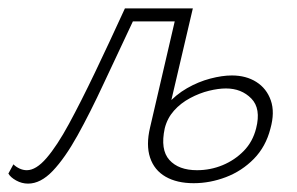

<svg xmlns="http://www.w3.org/2000/svg" viewBox="-39 -430 709 458"><path d="M28 8Q13 8 -0.5 0.5Q-14 -7 -19 -16L-7 -38Q-1 -32 7.5 -28Q16 -24 25 -24Q47 -24 72 -53Q97 -82 125.5 -134.5Q154 -187 187.5 -257Q221 -327 259 -410H401L395 -379H278Q241 -301 208.5 -231Q176 -161 146 -107Q116 -53 87 -22.5Q58 8 28 8ZM423 7Q383 7 356 -8.5Q329 -24 319 -54Q309 -84 319 -126L385 -410H421L354 -124Q343 -73 365 -48.5Q387 -24 431 -24Q463 -24 492 -36Q521 -48 542.5 -70Q564 -92 572 -124Q584 -171 560.5 -195Q537 -219 500 -219Q482 -219 459.5 -213.5Q437 -208 414.5 -196Q392 -184 376 -166Q360 -148 354 -124H329Q338 -156 359 -180Q380 -204 407 -219.5Q434 -235 462.5 -242.5Q491 -250 514 -250Q548 -250 572.5 -234.5Q597 -219 607 -190.5Q617 -162 606 -123Q595 -80 566.5 -51Q538 -22 500 -7.5Q462 7 423 7Z"/></svg>

Font: Ysabeau ExtraLight
Style: Italic
Weight: 250
Italic angle: -12°
Version: Version 2.000;gftools[0.9.27.dev2+g8671c4b]